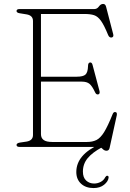

<svg xmlns="http://www.w3.org/2000/svg" viewBox="-20 -746 660 975"><path d="M64 -690Q64 -700 79 -700H459Q473 -700 482.2 -713Q491.5 -726 503.5 -726Q515 -726 518.5 -712.5L555 -572Q558.5 -557.5 546.5 -555.5Q535 -554 529 -568.5Q509 -617.5 493 -640Q477 -662.5 458 -668.8Q439 -675 410 -675H188V-356.5H370Q402.5 -356.5 414.2 -367.5Q426 -378.5 427 -410Q427 -426 435.5 -428.5Q446.5 -431 450 -416.5L485.5 -283Q488.5 -269 478.5 -266.5Q468.5 -264.5 462.5 -278Q448 -309 434.5 -320.2Q421 -331.5 395 -331.5H188V-65Q188 -45 201.8 -35Q215.5 -25 246 -25H420.5Q449.5 -25 469.8 -35Q490 -45 508.8 -75.2Q527.5 -105.5 552 -166.5Q556.5 -178 565 -177Q576 -176.5 573 -160.5L536.5 5.5Q533.5 19.5 520.5 19.5Q510 19.5 500.5 9.8Q491 0 479 0H79Q64 0 64 -10Q64 -19 81 -22L115 -27Q147.5 -32.5 147.5 -60.5V-639.5Q147.5 -667.5 115 -673L81 -678.5Q64 -681 64 -690ZM487.5 -14 497 2.5Q449.5 28 425.2 57.2Q401 86.5 401 125.5Q401 155.5 417.5 170.8Q434 186 458 186Q475 186 490.8 178Q506.5 170 514.5 154Q519 146.5 524.5 146.5Q532 146.5 531.5 156Q529.5 175 508.8 192Q488 209 455 209Q415.5 209 391.5 186.8Q367.5 164.5 367.5 127.5Q367.5 39 487.5 -14Z"/></svg>

Font: Fraunces 9pt S050 Thin
Style: Regular
Weight: 100
Version: Version 1.000; ttfautohint (v1.8.3)